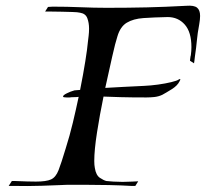

<svg xmlns="http://www.w3.org/2000/svg" viewBox="-20 -656 712 664"><path d="M10 -13 21 -30H32Q55 -29 73 -28.5Q91 -28 104 -28Q140 -28 156.5 -35.5Q173 -43 182.5 -67.5Q192 -92 207 -142Q221 -186 232 -232Q243 -278 252 -321Q245 -320 236 -320Q227 -320 221 -319H210Q198 -319 198 -322Q198 -327 211.5 -333.5Q225 -340 233 -342Q237 -344 243.5 -344Q250 -344 257 -345Q268 -400 275 -444Q282 -488 284 -511Q285 -520 286.5 -532Q288 -544 288 -557Q288 -577 282 -593Q276 -609 257 -612Q249 -614 231 -614.5Q213 -615 193.5 -615.5Q174 -616 160 -616H136L146 -632L162 -633Q212 -633 259 -631Q306 -629 349 -629Q424 -629 487.5 -630.5Q551 -632 625 -636Q651 -638 661.5 -629.5Q672 -621 672 -601Q672 -589 669 -572Q663 -540 661 -517Q659 -494 654 -460Q654 -457 652.5 -447Q651 -437 651 -437L637 -446Q637 -446 638 -454.5Q639 -463 640 -465Q641 -473 641.5 -479.5Q642 -486 642 -493Q642 -545 619 -571Q596 -597 560 -597Q511 -596 476 -593.5Q441 -591 418.5 -577.5Q396 -564 386 -530Q379 -509 368 -460Q357 -411 344 -352Q373 -354 407 -355.5Q441 -357 478 -359Q501 -360 526.5 -363.5Q552 -367 572.5 -372Q593 -377 598 -381Q603 -384 603.5 -382Q604 -380 601 -375Q594 -360 574 -347.5Q554 -335 541 -328Q528 -322 514 -320.5Q500 -319 486 -319Q432 -319 397.5 -320Q363 -321 338 -322Q325 -259 315.5 -198Q306 -137 306 -99Q306 -92 306.5 -86Q307 -80 308 -75Q312 -50 325.5 -41Q339 -32 348 -30Q356 -29 372 -28Q388 -27 404 -27Q413 -27 422 -27.5Q431 -28 438 -28L458 -29L448 -13H434Q402 -15 356.5 -16Q311 -17 268 -17Q246 -17 226.5 -17Q207 -17 191 -16Q170 -15 123 -13.5Q76 -12 29 -13Z"/></svg>

Font: Kings
Style: Regular
Weight: 400
Designer: Robert E. Leuschke
Foundry: Robert E. Leuschke
Version: Version 1.010; ttfautohint (v1.8.3)